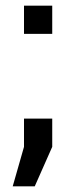

<svg xmlns="http://www.w3.org/2000/svg" viewBox="-20 -520 270 680"><path d="M65 -400V-500H165V-400ZM103 140H25L65 0V-100H165V0Z"/></svg>

Font: Share Tech
Style: Regular
Weight: 400
Designer: Ralph du Carrois
Foundry: Carrois Type Design
Version: Version 1.100